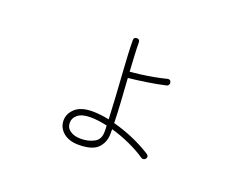

<svg xmlns="http://www.w3.org/2000/svg" viewBox="-98 -728 1195 954"><g transform="rotate(20 500.0 -250.5)"><path d="M387 48Q336 48 306 22.5Q276 -3 276 -41Q276 -77 306 -104.5Q336 -132 397 -132Q417 -132 439.5 -129.5Q462 -127 485 -122Q483 -172 479.5 -230Q476 -288 472 -345.5Q468 -403 465.5 -452Q463 -501 463 -533Q463 -549 479 -549Q495 -549 495 -533Q495 -506 497 -466.5Q499 -427 502 -380Q526 -382 560 -386.5Q594 -391 629 -397.5Q664 -404 690 -411Q707 -415 710 -399Q712 -392 708.5 -386.5Q705 -381 699 -379Q656 -369 600.5 -360.5Q545 -352 504 -348Q508 -289 512 -227Q516 -165 517 -114Q571 -100 625 -76.5Q679 -53 722 -25Q735 -16 726 -2Q722 3 715 4.5Q708 6 703 2Q665 -24 616.5 -46Q568 -68 518 -82V-58Q518 -13 489 17.5Q460 48 387 48ZM387 16Q426 16 456.5 0Q487 -16 487 -56Q487 -64 487 -72.5Q487 -81 486 -90Q436 -101 397 -101Q353 -101 331 -83.5Q309 -66 309 -41Q309 -14 330.5 1Q352 16 387 16Z"/></g></svg>

Font: Zen Maru Gothic Light
Style: Regular
Weight: 300
Designer: Yoshimichi Ohira
Foundry: Positype
Version: Version 1.001